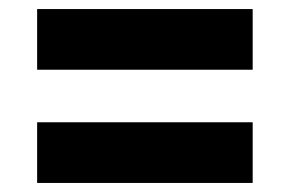

<svg xmlns="http://www.w3.org/2000/svg" viewBox="-20 -502 640 424"><path d="M62 -348V-482H538V-348ZM62 -98V-232H538V-98Z"/></svg>

Font: Radio Canada
Style: Bold
Weight: 700
Designer: Charles Daoud, Etienne Aubert Bonn, Alexandre Saumier Demers, Jacques Le Bailly
Foundry: Radio-Canada
Version: Version 2.104; ttfautohint (v1.8.4.7-5d5b);gftools[0.9.28.de